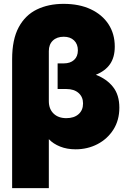

<svg xmlns="http://www.w3.org/2000/svg" viewBox="-20 -757 647 981"><path d="M42 204.1V-454.6Q42 -555.2 75.4 -617.4Q108.9 -679.7 168.2 -708.5Q227.5 -737.3 304.7 -737.3Q385.3 -737.3 443.8 -709.7Q502.4 -682.1 534.4 -633.1Q566.4 -584 566.4 -519Q566.4 -464.4 542.2 -429.4Q518.1 -394.5 469.7 -375Q525.4 -353.5 557.6 -312.7Q589.8 -272 589.8 -207Q589.8 -142.6 559.3 -94.7Q528.8 -46.9 478 -20.5Q427.2 5.9 366.2 5.9Q322.3 5.9 287.4 -8.1Q252.4 -22 229.5 -45.9V204.1ZM318.8 -153.3Q358.4 -153.3 381.3 -173.6Q404.3 -193.8 404.3 -228.5Q404.3 -261.7 381.3 -282Q358.4 -302.2 318.8 -302.2H274.4V-433.1H305.7Q338.9 -433.1 358.4 -450.7Q377.9 -468.3 377.9 -500Q377.9 -531.7 358.4 -550.5Q338.9 -569.3 305.7 -569.3Q270.5 -569.3 250 -549.6Q229.5 -529.8 229.5 -496.1V-240.2Q229.5 -200.2 253.7 -176.8Q277.8 -153.3 318.8 -153.3Z"/></svg>

Font: Inter Display Black
Style: Regular
Weight: 900
Designer: Rasmus Andersson
Foundry: rsms
Version: Version 4.000;git-a52131595